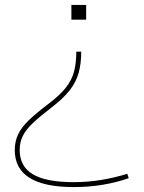

<svg xmlns="http://www.w3.org/2000/svg" viewBox="-20 -540 583 780"><path d="M310 -330Q310 -282 299.5 -244Q289 -206 262.5 -172.5Q236 -139 189 -103Q142 -67 113.5 -40Q85 -13 72.5 12.5Q60 38 60 70Q60 136 113.5 168Q167 200 280 200Q336 200 391 191Q446 182 497 166L503 184Q451 202 395 211Q339 220 280 220Q40 220 40 70Q40 34 54 5Q68 -24 98.5 -53Q129 -82 178 -119Q223 -153 247.5 -184Q272 -215 281 -250Q290 -285 290 -330ZM330 -520V-460H270V-520Z"/></svg>

Font: M PLUS 1 Thin Thin
Style: Regular
Weight: 250
Version: Version 1.001